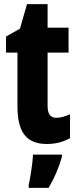

<svg xmlns="http://www.w3.org/2000/svg" viewBox="-20 -683 374 924"><path d="M251 -116C221 -116 209 -136 209 -175V-430H310V-550H209V-663H110L76 -545L9 -507V-430H64V-172C64 -49 105 10 206 10C248 10 284 0 317 -18V-133C292 -122 270 -116 251 -116ZM278 72V61H139C137 101 126 173 118 208V221H214C241 176 263 124 278 72Z"/></svg>

Font: Noto Sans Devanagari ExtraCondensed ExtraBold
Style: Regular
Weight: 800
Width: 2
Designer: Jelle Bosma - Monotype Design Team
Foundry: Monotype Imaging Inc.
Version: Version 2.004